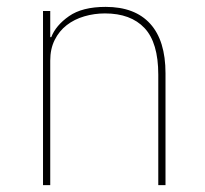

<svg xmlns="http://www.w3.org/2000/svg" viewBox="-20 -538 596 558"><path d="M105 0V-506H126V-430H129Q142 -464 180.5 -491Q219 -518 287 -518Q372 -518 416.5 -469Q461 -420 461 -325V0H440V-321Q440 -414 400 -456.5Q360 -499 285 -499Q254 -499 225 -490.5Q196 -482 174 -465Q152 -448 139 -422Q126 -396 126 -362V0Z"/></svg>

Font: IBM Plex Sans Hebrew Thin
Style: Regular
Weight: 100
Designer: Mike Abbink, Paul van der Laan, Pieter van Rosmalen, Yanek Iontef
Foundry: Bold Monday
Version: Version 1.2